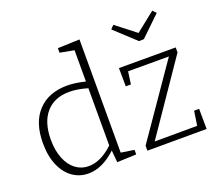

<svg xmlns="http://www.w3.org/2000/svg" viewBox="-129 -964 1314 1154"><g transform="rotate(-20 528.5 -386.5)"><path d="M476 -44 560 -31V-2L437 3L430 -74Q342 8 253 8Q197 8 152.5 -23Q108 -54 82 -114Q56 -174 56 -256Q56 -389 124 -461Q192 -533 311 -533Q360 -533 426 -517V-717L336 -734V-763L476 -768ZM268 -33Q347 -33 426 -108V-474Q363 -493 310 -493Q214 -493 161 -432Q108 -371 108 -260Q108 -190 129 -138.5Q150 -87 186.5 -60Q223 -33 268 -33ZM977 -130H1009L1010 -1L631 0V-32L946 -488H685L674 -408H641L640 -525H1003V-493L691 -37L963 -38ZM823 -683 946 -781 967 -759 840 -637 809 -636 676 -759 697 -781Z"/></g></svg>

Font: Bitter Pro Light
Style: Regular
Weight: 300
Designer: Sol Matas, and Bitter project Authors
Foundry: Sol Matas
Version: Version 1.010